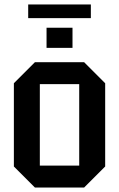

<svg xmlns="http://www.w3.org/2000/svg" viewBox="-20 -838 532 858"><path d="M42 -94V-466L136 -560H356L450 -466V-94L356 0H136ZM158 -98H334V-462H158ZM188 -624V-714H304V-624ZM106 -757V-818H386V-757Z"/></svg>

Font: Tektur SemiCondensed Medium
Style: Regular
Weight: 500
Width: 4
Designer: Adam Jagosz
Foundry: Adam Jagosz
Version: Version 1.005;gftools[0.9.30]